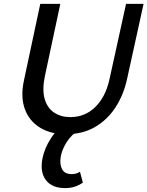

<svg xmlns="http://www.w3.org/2000/svg" viewBox="-20 -678 758 987"><path d="M319 12Q241 12 185.5 -22Q130 -56 107.5 -118Q85 -180 103 -264L187 -658H290L211 -288Q196 -217 209.5 -170Q223 -123 258 -99.5Q293 -76 341 -76Q417 -76 469.5 -127.5Q522 -179 542 -267L628 -658H718L633 -271Q615 -189 573 -125Q531 -61 467.5 -24.5Q404 12 319 12ZM315 289Q248 289 216.5 248.5Q185 208 198 138Q208 85 242 32.5Q276 -20 336 -62L392 -15Q347 14 322.5 53Q298 92 292 129Q286 168 299.5 192.5Q313 217 349 217Q361 217 371.5 214Q382 211 391 205L406 261Q383 276 361.5 282.5Q340 289 315 289Z"/></svg>

Font: Ysabeau Infant SemiBold
Style: Italic
Weight: 600
Italic angle: -12°
Designer: Christian Thalmann (Catharsis Fonts)
Version: Version 2.002; featfreeze: ss01,ss02,lnum